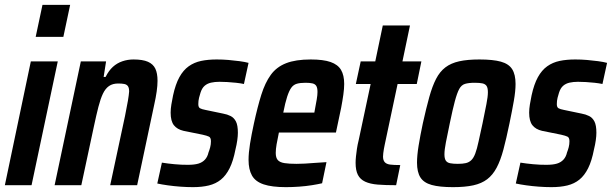

<svg xmlns="http://www.w3.org/2000/svg" viewBox="-23 -763 2521 791"><path d="M124 -611 152 -743H266L238 -611ZM-3 0 104 -510H215L107 0Z M202 0 310 -510H414L404 -446H412Q425 -472 442 -487.5Q459 -503 481 -510.5Q503 -518 527 -518Q565 -518 586.5 -508.5Q608 -499 617 -480Q626 -461 626 -430Q626 -411 622.5 -386Q619 -361 612 -330L542 0H431L492 -285Q500 -324 504 -348Q508 -372 509 -386Q509 -401 504 -408Q499 -415 489 -417Q479 -419 464 -419Q441 -419 426 -408.5Q411 -398 401 -377Q391 -356 382.5 -323Q374 -290 364 -243L312 0Z M772 8Q747 8 720 6Q693 4 668 0.5Q643 -3 625 -7L644 -93Q655 -91 668.5 -89.5Q682 -88 696 -86.5Q710 -85 724.5 -84.5Q739 -84 751 -84Q778 -84 794.5 -89Q811 -94 821.5 -105.5Q832 -117 836 -135Q840 -145 843 -156.5Q846 -168 846 -181Q846 -196 838 -200Q830 -204 812 -208L733 -224Q707 -230 693.5 -247Q680 -264 680 -299Q680 -314 683 -332.5Q686 -351 690 -370Q700 -416 716 -445Q732 -474 754.5 -490Q777 -506 805.5 -512Q834 -518 870 -518Q894 -518 918 -516Q942 -514 964 -511Q986 -508 1001 -504L982 -417Q968 -420 949.5 -422Q931 -424 913.5 -425Q896 -426 881 -426Q862 -426 846.5 -422.5Q831 -419 820 -409.5Q809 -400 803 -381Q800 -372 797 -360Q794 -348 794 -334Q794 -321 801 -317Q808 -313 824 -310L896 -295Q913 -292 927 -285Q941 -278 949 -262.5Q957 -247 957 -216Q957 -203 954.5 -185Q952 -167 947 -147Q938 -100 923 -70Q908 -40 887 -23Q866 -6 837.5 1Q809 8 772 8Z M1155 8Q1097 8 1063 -3.5Q1029 -15 1015 -40Q1001 -65 1001 -104Q1001 -133 1007 -170.5Q1013 -208 1023 -254Q1038 -323 1053.5 -372.5Q1069 -422 1092.5 -454.5Q1116 -487 1155.5 -502.5Q1195 -518 1257 -518Q1309 -518 1339 -507.5Q1369 -497 1382 -475Q1395 -453 1395 -417Q1395 -398 1391.5 -373Q1388 -348 1382.5 -319Q1377 -290 1369 -255L1361 -217H1126Q1120 -189 1116.5 -168.5Q1113 -148 1113 -133Q1113 -113 1121.5 -103.5Q1130 -94 1149 -91Q1168 -88 1199 -88Q1213 -88 1233 -89Q1253 -90 1276 -92Q1299 -94 1322 -95L1304 -8Q1287 -4 1262 0Q1237 4 1209 6Q1181 8 1155 8ZM1144 -299H1272L1274 -310Q1279 -336 1282 -354Q1285 -372 1285 -384Q1285 -401 1280 -409Q1275 -417 1264 -419.5Q1253 -422 1236 -422Q1214 -422 1200 -418Q1186 -414 1177 -401.5Q1168 -389 1160 -364.5Q1152 -340 1144 -299Z M1609 0Q1565 0 1533.5 -2.5Q1502 -5 1481.5 -14.5Q1461 -24 1451.5 -42.5Q1442 -61 1442 -92Q1442 -104 1443.5 -118.5Q1445 -133 1447.5 -150Q1450 -167 1455 -187L1504 -417H1443L1463 -510H1523L1554 -658H1666L1635 -510H1713L1694 -417H1615L1562 -167Q1560 -158 1558.5 -149Q1557 -140 1556 -132Q1555 -124 1555 -118Q1555 -103 1562 -95Q1569 -87 1584 -85Q1599 -83 1626 -83Z M1843 8Q1788 8 1755.5 -1Q1723 -10 1709 -32Q1695 -54 1695 -93Q1695 -122 1701.5 -162.5Q1708 -203 1719 -255Q1733 -318 1745.5 -363Q1758 -408 1773.5 -438Q1789 -468 1812 -485.5Q1835 -503 1869 -510.5Q1903 -518 1952 -518Q2008 -518 2040.5 -509Q2073 -500 2087 -478Q2101 -456 2101 -417Q2101 -388 2094 -348Q2087 -308 2076 -255Q2063 -192 2051 -147Q2039 -102 2023 -72Q2007 -42 1984 -24.5Q1961 -7 1927 0.5Q1893 8 1843 8ZM1863 -88Q1883 -88 1896 -91Q1909 -94 1918.5 -103Q1928 -112 1935 -130.5Q1942 -149 1948.5 -179.5Q1955 -210 1965 -255Q1975 -304 1981 -334.5Q1987 -365 1987 -383Q1987 -401 1981.5 -409Q1976 -417 1964.5 -419.5Q1953 -422 1933 -422Q1908 -422 1893 -417.5Q1878 -413 1869 -396.5Q1860 -380 1851 -346.5Q1842 -313 1830 -255Q1820 -207 1814 -176.5Q1808 -146 1808 -127Q1808 -110 1813.5 -101.5Q1819 -93 1831.5 -90.5Q1844 -88 1863 -88Z M2249 8Q2224 8 2197 6Q2170 4 2145 0.5Q2120 -3 2102 -7L2121 -93Q2132 -91 2145.5 -89.5Q2159 -88 2173 -86.5Q2187 -85 2201.5 -84.5Q2216 -84 2228 -84Q2255 -84 2271.5 -89Q2288 -94 2298.5 -105.5Q2309 -117 2313 -135Q2317 -145 2320 -156.5Q2323 -168 2323 -181Q2323 -196 2315 -200Q2307 -204 2289 -208L2210 -224Q2184 -230 2170.5 -247Q2157 -264 2157 -299Q2157 -314 2160 -332.5Q2163 -351 2167 -370Q2177 -416 2193 -445Q2209 -474 2231.5 -490Q2254 -506 2282.5 -512Q2311 -518 2347 -518Q2371 -518 2395 -516Q2419 -514 2441 -511Q2463 -508 2478 -504L2459 -417Q2445 -420 2426.5 -422Q2408 -424 2390.5 -425Q2373 -426 2358 -426Q2339 -426 2323.5 -422.5Q2308 -419 2297 -409.5Q2286 -400 2280 -381Q2277 -372 2274 -360Q2271 -348 2271 -334Q2271 -321 2278 -317Q2285 -313 2301 -310L2373 -295Q2390 -292 2404 -285Q2418 -278 2426 -262.5Q2434 -247 2434 -216Q2434 -203 2431.5 -185Q2429 -167 2424 -147Q2415 -100 2400 -70Q2385 -40 2364 -23Q2343 -6 2314.5 1Q2286 8 2249 8Z"/></svg>

Font: Saira Condensed SemiBold
Style: Italic
Weight: 600
Width: 3
Italic angle: -12°
Designer: Hector Gatti with collaboration of the Omnibus-Type team
Foundry: Omnibus-Type
Version: Version 1.101